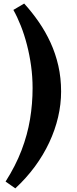

<svg xmlns="http://www.w3.org/2000/svg" viewBox="-20 -846 437 1084"><path d="M325 -329Q325 -257.5 308 -184.7Q291 -112 258 -41.5Q225 29 176.8 94.5Q128.5 160 66.5 217.5L11.5 179Q68 90.5 101.5 2.7Q135 -85 149.5 -172.5Q164 -260 164 -348.5Q164 -412.5 155.5 -474Q147 -535.5 132.2 -592.8Q117.5 -650 97.7 -700Q78 -750 55.5 -790L116.5 -826Q161 -777 199 -722Q237 -667 265.3 -605.5Q293.5 -544 309.3 -475Q325 -406 325 -329Z"/></svg>

Font: Literata
Style: Italic
Weight: 400
Italic angle: -2°
Designer: Latin by Veronika Burian and Jose Scaglione. Greek by Irene Vlachou. Cyrillic by Vera Evstafieva
Foundry: TypeTogether
Version: Version 3.103;gftools[0.9.29]